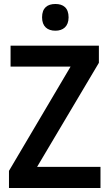

<svg xmlns="http://www.w3.org/2000/svg" viewBox="-20 -943 549 963"><path d="M258 -923C218 -923 191 -904 191 -856C191 -810 218 -789 258 -789C296 -789 324 -810 324 -856C324 -904 297 -923 258 -923ZM484 0V-106H166L476 -628V-714H33V-609H334L25 -86V0Z"/></svg>

Font: Noto Sans Gurmukhi SemiCondensed SemiBold
Style: Regular
Weight: 600
Width: 4
Designer: Jelle Bosma - Monotype Design Team
Foundry: Monotype Imaging Inc.
Version: Version 2.004